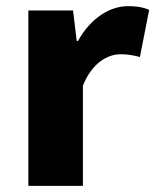

<svg xmlns="http://www.w3.org/2000/svg" viewBox="-20 -603 504 623"><path d="M72 0H249V-325C279 -400 330 -427 372 -427C397 -427 414 -423 434 -418L464 -571C448 -578 429 -583 395 -583C338 -583 275 -546 233 -470H229L217 -569H72Z"/></svg>

Font: Noto Sans CJK Black
Style: Bold
Weight: 900
Designer: Ryoko NISHIZUKA (kana & ideographs); Paul D. Hunt (Latin, Greek & Cyrillic); Wenlong ZHANG (bopomofo); Sandoll Communica
Foundry: Adobe Systems Incorporated
Version: Version 1.000;PS 1;hotconv 1.0.78;makeotf.lib2.5.61930